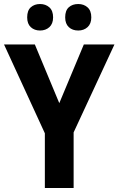

<svg xmlns="http://www.w3.org/2000/svg" viewBox="-20 -935 589 955"><path d="M274.9 -421.9 397 -713.9H549.3L346.2 -276.4V0H203.1V-272L0 -713.9H153.3ZM115.2 -848.6Q115.2 -882.8 133.3 -898.9Q151.4 -915 179.2 -915Q207 -915 225.6 -898.4Q244.1 -881.8 244.1 -848.6Q244.1 -816.9 225.6 -800Q207 -783.2 179.2 -783.2Q151.4 -783.2 133.3 -799.8Q115.2 -816.4 115.2 -848.6ZM304.2 -848.6Q304.2 -882.8 322.3 -898.9Q340.3 -915 369.1 -915Q397 -915 415.5 -898.4Q434.1 -881.8 434.1 -848.6Q434.1 -816.9 415.5 -800Q397 -783.2 369.1 -783.2Q340.3 -783.2 322.3 -800Q304.2 -816.9 304.2 -848.6Z"/></svg>

Font: Open Sans SemiCondensed
Style: Bold
Weight: 700
Width: 4
Designer: Monotype Design Team
Foundry: Monotype Imaging Inc.
Version: Version 3.003